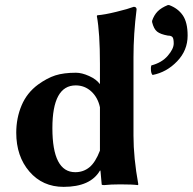

<svg xmlns="http://www.w3.org/2000/svg" viewBox="-20 -725 758 755"><path d="M578.1 -638.2C582.4 -620.3 588.9 -607.8 597.7 -600.8C606.4 -593.8 620.6 -588.5 640.1 -585C648.6 -585 654.5 -583.1 658 -579.3C661.4 -575.6 663.1 -567.2 663.1 -554.2C663.1 -539.9 655.3 -523.7 639.6 -505.6C624 -487.5 602.5 -474.9 575.2 -467.8C573.2 -461.6 572.8 -454.5 573.7 -446.5C574.7 -438.6 576.8 -433.1 580.1 -430.2C616.9 -437.3 649 -455.2 676.5 -483.9C704 -512.5 717.8 -546.2 717.8 -585C717.8 -619.8 711.4 -646.4 698.7 -664.8C686 -683.2 668.1 -696.6 645 -705.1H640.1C622.9 -698.2 609.5 -689.9 599.9 -680.2C590.3 -670.4 583 -658 578.1 -643.1ZM373 -132.8C361.3 -102.2 347.6 -80.4 331.8 -67.4C316 -54.4 297.4 -47.9 275.9 -47.9C216 -47.9 186 -105.6 186 -221.2C186 -333.2 216.6 -389.2 277.8 -389.2C301.3 -389.2 321.6 -381.3 338.9 -365.5C356.1 -349.7 367.5 -328.9 373 -303.2ZM373 -54.2H375L379.9 0C379.9 2 383 2.9 389.2 2.9C406.7 1 427.9 0 452.6 0C485.5 0 508.6 1 522 2.9L523.9 0C511.2 -69.7 504.9 -133.6 504.9 -191.9V-500C504.9 -561.2 509 -623.9 517.1 -688C517.1 -694.8 513.3 -698.2 505.9 -698.2C491.5 -692.7 468.8 -686.1 437.5 -678.5C406.2 -670.8 381.3 -666.3 362.8 -665L360.8 -662.1C369 -617.8 373 -555.2 373 -474.1V-394C363.9 -406.7 349.8 -417.4 330.6 -426C311.4 -434.7 294.1 -439 278.8 -439C246.3 -439 219.2 -435.5 197.5 -428.5C175.9 -421.5 153.3 -409.5 129.9 -392.6C100.6 -371.1 78.9 -343.8 64.9 -310.5C50.9 -277.3 43.9 -241.5 43.9 -203.1C43.9 -141.3 61.2 -90.3 95.7 -50.3C130.2 -10.3 175 9.8 230 9.8C300.6 9.8 348.3 -11.6 373 -54.2Z"/></svg>

Font: Linux Biolinum G
Style: Bold
Weight: 700
Designer: Philipp H. Poll
Foundry: Philipp H. Poll
Version: Version 1.1.0